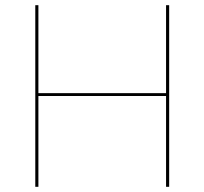

<svg xmlns="http://www.w3.org/2000/svg" viewBox="-20 -720 788 740"><path d="M632 0H620V-350H128V0H116V-700H128V-361H620V-700H632Z"/></svg>

Font: Lato Hairline
Style: Regular
Weight: 100
Designer: Lukasz Dziedzic
Foundry: tyPoland Lukasz Dziedzic
Version: Version 2.007; 2014-02-27